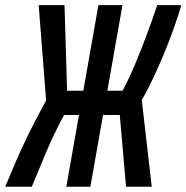

<svg xmlns="http://www.w3.org/2000/svg" viewBox="-52 -713 712 733"><path d="M201.2 0 249.5 -273.9H192.4Q153.8 -201.7 127 -138.4Q100.1 -75.2 69.3 0H-32.2Q-11.7 -48.8 8.1 -95.2Q27.8 -141.6 54.9 -197Q82 -252.4 124 -329.6L95.7 -693.4H194.3L204.1 -366.7H266.1L323.7 -693.4H415.5L357.9 -366.7H416Q436 -403.8 455.6 -448.7Q475.1 -493.7 492.7 -539.3Q510.3 -585 524.7 -625.2Q539.1 -665.5 548.3 -693.4H640.1Q629.4 -655.3 612.5 -607.9Q595.7 -560.5 575.2 -510.7Q554.7 -460.9 532.5 -414.1Q510.3 -367.2 489.3 -330.6L527.3 0H429.2L405.3 -273.9H341.3L293 0Z"/></svg>

Font: Cascadia Mono PL
Style: Italic
Weight: 400
Italic angle: -10°
Monospace: yes
Designer: Aaron Bell
Foundry: Saja Typeworks
Version: Version 2404.023; ttfautohint (v1.8.4)